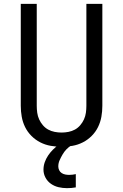

<svg xmlns="http://www.w3.org/2000/svg" viewBox="-20 -755 640 998"><path d="M300 8Q272 8 243.5 3Q215 -2 189.5 -15Q164 -28 143.5 -48.5Q123 -69 110.5 -94.5Q98 -120 93 -148Q88 -176 88 -205V-735H171V-205Q171 -187 173.5 -169Q176 -151 183.5 -134.5Q191 -118 203 -104Q215 -90 230.5 -81.5Q246 -73 264 -69.5Q282 -66 300 -66Q318 -66 336 -69.5Q354 -73 369.5 -81.5Q385 -90 397 -104Q409 -118 416.5 -134.5Q424 -151 426.5 -169Q429 -187 429 -205V-735H512V-205Q512 -176 507 -148Q502 -120 489.5 -94.5Q477 -69 456.5 -48.5Q436 -28 410.5 -15Q385 -2 356.5 3Q328 8 300 8ZM328 223Q306 223 284.5 218Q263 213 245 200.5Q227 188 216.5 168.5Q206 149 206 127Q206 107 212.5 88.5Q219 70 230 53.5Q241 37 255 23Q269 9 285 -2L295 -8H352V0Q337 9 325.5 21Q314 33 305.5 47.5Q297 62 290 77.5Q283 93 283 110Q283 120 287.5 129.5Q292 139 300.5 144.5Q309 150 319 152Q329 154 339 154Q348 154 357 153Q366 152 374 150V219Q363 221 351.5 222Q340 223 328 223Z"/></svg>

Font: Iosevka Aile
Style: Regular
Weight: 400
Designer: Belleve Invis
Foundry: Belleve Invis
Version: Version 28.0.1; ttfautohint (v1.8.4)